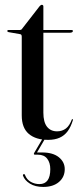

<svg xmlns="http://www.w3.org/2000/svg" viewBox="-20 -558 326 777"><path d="M60 -420 14.5 -428Q11.5 -429 10.5 -430Q9.5 -431 9.5 -433Q9.5 -434.5 10.8 -435.5Q12 -436.5 13.5 -436.5H58.5Q63 -436.5 65.8 -438Q68.5 -439.5 70.5 -443L140 -532.5Q142.5 -535.5 144.8 -537Q147 -538.5 149.5 -538.5Q152 -538.5 153.8 -536.8Q155.5 -535 155.5 -532V-102Q155.5 -64 170.2 -45.2Q185 -26.5 211 -26.5Q221.5 -26.5 230.5 -29.5Q239.5 -32.5 247 -38.2Q254.5 -44 260.2 -53Q266 -62 270.5 -74Q272 -76.5 273.8 -76Q275.5 -75.5 275 -72Q267 -45 254 -27.2Q241 -9.5 221.5 -0.8Q202 8 175 8Q125 8 96.5 -16.2Q68 -40.5 68 -91V-409Q68 -414 66.5 -416.8Q65 -419.5 60 -420ZM125 -425.5 127 -436.5H269.5Q272.5 -436.5 273.8 -435.5Q275 -434.5 275 -432.5Q275 -429.5 271.8 -427.5Q268.5 -425.5 262 -425.5ZM155 -1.5H165L128 62L125 59Q131.5 59 136.5 59Q141.5 59 151 59Q194 59 218 78.2Q242 97.5 242 126.5Q242 158.5 218.5 178.5Q195 198.5 155 198.5Q122.5 198.5 101.2 185.2Q80 172 73 153Q72.5 150.5 73.2 149Q74 147.5 75.5 147Q77.5 146 79 147Q80.5 148 81.5 151Q89 169.5 105 178.2Q121 187 139.5 187Q183.5 187 183.5 126.5Q183.5 100.5 171 84.2Q158.5 68 133.5 68H121.5Q118 68 117.2 65.8Q116.5 63.5 118.5 60.5Z"/></svg>

Font: Fraunces 96pt
Style: Regular
Weight: 400
Version: Version 1.000;[b76b70a41]